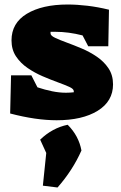

<svg xmlns="http://www.w3.org/2000/svg" viewBox="-20 -527 538 851"><path d="M25 -24 29 -193H119L146 -140Q179 -129 211 -122.5Q243 -116 272 -116Q290 -116 307 -118Q307 -120 307 -123Q307 -133 287 -142Q267 -151 235.5 -162.5Q204 -174 169 -189Q134 -204 102.5 -225.5Q71 -247 51 -277Q31 -307 31 -348Q31 -425 99 -466Q167 -507 280 -507Q321 -507 367.5 -501.5Q414 -496 463 -484L460 -322H371L346 -370Q315 -378 285 -382Q255 -386 226 -386Q215 -386 204 -386Q204 -383 204 -379Q204 -369 224 -359.5Q244 -350 275.5 -338.5Q307 -327 342.5 -312Q378 -297 409.5 -275.5Q441 -254 461 -224Q481 -194 481 -153Q481 -78 413 -36Q345 6 231 6Q139 6 25 -24ZM170 296 185 151 158 92Q212 40 280 26Q329 75 341 140Q302 228 235 304Z"/></svg>

Font: Piazzolla Black
Style: Regular
Weight: 900
Designer: Juan Pablo del Peral
Foundry: Huerta Tipografica
Version: Version 1.330